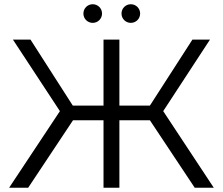

<svg xmlns="http://www.w3.org/2000/svg" viewBox="-20 -887 1053 907"><path d="M124 -700H41L263 -362L23 0H113L325 -319H469V0H544V-319H688L900 0H990L751 -362L972 -700H889L688 -388H544V-700H469V-388H324ZM598 -779C622 -779 642 -798 642 -823C642 -848 622 -867 598 -867C574 -867 554 -848 554 -823C554 -798 574 -779 598 -779ZM418 -779C442 -779 462 -798 462 -823C462 -848 442 -867 418 -867C394 -867 374 -848 374 -823C374 -798 394 -779 418 -779Z"/></svg>

Font: Montserrat-Alt1
Style: Regular
Weight: 400
Designer: Differentunic
Foundry: Differentunic
Version: Version 7.222